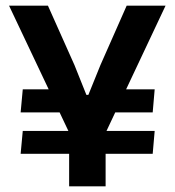

<svg xmlns="http://www.w3.org/2000/svg" viewBox="-20 -659 618 679"><path d="M520 -261.5H325.5L346.5 -343H527ZM53 -115 60.5 -196H527L520 -115ZM60.5 -343H230L251.5 -261.5H53ZM347 -175.5H231.5L12 -639H149.5L243.5 -428.5L285.5 -323.5H292.5L335 -428.5L428 -639H565.5ZM353.5 0H224.5V-294.5H353.5Z"/></svg>

Font: Anek Devanagari SemiBold
Style: Regular
Weight: 600
Designer: Kailash Malviya (Devanagari) & Yesha Goshar (Latin)
Foundry: Ek Type
Version: Version 1.003